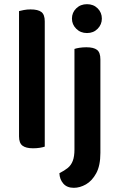

<svg xmlns="http://www.w3.org/2000/svg" viewBox="-20 -703 568 918"><path d="M194 -2Q186 1 171 3.5Q156 6 138 6Q104 6 87.5 -6.5Q71 -19 71 -51V-650Q78 -652 93.5 -655Q109 -658 126 -658Q162 -658 178 -645.5Q194 -633 194 -601ZM324 -614Q324 -643 344.5 -663Q365 -683 396 -683Q427 -683 447 -663Q467 -643 467 -614Q467 -586 447 -565.5Q427 -545 396 -545Q365 -545 344.5 -565.5Q324 -586 324 -614ZM264 125Q288 113 304 100Q320 87 328 66Q336 45 336 12V-469Q344 -472 359.5 -474.5Q375 -477 393 -477Q428 -477 444 -464.5Q460 -452 460 -419V28Q460 89 440 125.5Q420 162 391 178.5Q362 195 333 195Q300 195 282.5 174.5Q265 154 264 125Z"/></svg>

Font: Baloo Bhaijaan 2 SemiBold
Style: Regular
Weight: 600
Designer: Sanskriti Dholi, Noopur Datye and Ek Type
Foundry: Ek Type
Version: Version 1.700